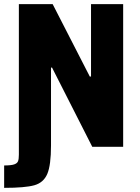

<svg xmlns="http://www.w3.org/2000/svg" viewBox="-31 -708 674 926"><path d="M60 38V-688H223L402 -339H408V-688H563V0H414L220 -382H215V-7Q215 89 197 131Q179 173 134.5 185.5Q90 198 -11 198V90Q22 90 37 85Q52 80 56 69.5Q60 59 60 38Z"/></svg>

Font: Saira Semi Condensed
Style: Bold
Weight: 700
Width: 4
Designer: Hector Gatti with collaboration of the Omnibus-Type team
Foundry: Omnibus-Type
Version: Version 1.001; ttfautohint (v1.8)